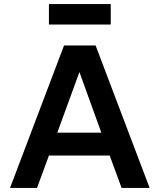

<svg xmlns="http://www.w3.org/2000/svg" viewBox="-20 -918 780 938"><path d="M516 -158H219L161 0H29L293 -696H447L711 0H574ZM475 -270 368 -566 260 -270ZM521 -898V-798H219V-898Z"/></svg>

Font: AmikoBold
Style: Bold
Weight: 700
Designer: Pablo Impallari, Rodrigo Fuenzalida, Andres Torresi
Foundry: Impallari Type
Version: Version 1.000; ttfautohint (v1.3)